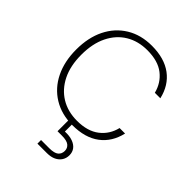

<svg xmlns="http://www.w3.org/2000/svg" viewBox="-268 -847 1236 1236"><g transform="rotate(45 350.5 -228.5)"><path d="M375 12Q276 12 202 -33.5Q128 -79 88 -160.5Q48 -242 48 -350Q48 -459 88 -540Q128 -621 202 -666.5Q276 -712 376 -712Q490 -712 560.5 -659.5Q631 -607 653 -511H603Q585 -583 529 -627Q473 -671 375 -671Q292 -671 229 -633Q166 -595 130.5 -523Q95 -451 95 -350Q95 -249 130.5 -177.5Q166 -106 229 -67.5Q292 -29 376 -29Q472 -29 529 -73.5Q586 -118 603 -190H653Q631 -94 560.5 -41Q490 12 375 12ZM300 255V222H375Q420 222 439 206.5Q458 191 458 163Q458 138 439 122.5Q420 107 375 107H335V-7H370V75Q411 73 440 83.5Q469 94 484 114Q499 134 499 162Q499 189 485.5 210Q472 231 447 243Q422 255 386 255Z"/></g></svg>

Font: DM Sans 20pt ExtraLight
Style: Regular
Weight: 250
Version: Version 4.004;gftools[0.9.30]